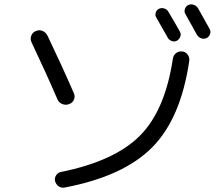

<svg xmlns="http://www.w3.org/2000/svg" viewBox="-20 -845 1040 890"><path d="M235.4 -4.9Q231.4 -18.6 239.7 -31.7Q248 -44.9 262.7 -47.9Q509.8 -97.7 627.4 -214.8Q745.1 -332 781.2 -572.3Q783.2 -587.9 795.4 -598.1Q807.6 -608.4 824.2 -606.4Q839.8 -605.5 849.6 -592.3Q859.4 -579.1 857.4 -563.5Q818.4 -295.9 685.1 -161.6Q551.8 -27.3 279.3 24.4Q264.6 27.3 252 18.6Q239.3 9.8 235.4 -4.9ZM759.8 -792Q801.8 -720.7 814.5 -697.3Q820.3 -686.5 815.4 -674.3Q810.5 -662.1 799.8 -656.2Q789.1 -650.4 776.4 -654.8Q763.7 -659.2 757.8 -669.9Q727.5 -723.6 705.1 -762.7Q698.2 -773.4 701.7 -785.6Q705.1 -797.9 715.8 -803.7Q726.6 -809.6 739.7 -806.2Q752.9 -802.7 759.8 -792ZM851.6 -821.3Q863.3 -827.1 876.5 -823.2Q889.6 -819.3 897.5 -807.6Q916 -775.4 952.1 -710Q958 -699.2 953.6 -687Q949.2 -674.8 938.5 -668.9Q926.8 -663.1 914.1 -667Q901.4 -670.9 893.6 -682.6Q863.3 -736.3 839.8 -779.3Q833 -790 836.9 -802.7Q840.8 -815.4 851.6 -821.3ZM246.1 -384.8Q196.3 -501 126 -649.4Q119.1 -664.1 125 -679.7Q130.9 -695.3 146.5 -701.2Q162.1 -708 177.2 -701.7Q192.4 -695.3 200.2 -679.7Q267.6 -539.1 322.3 -413.1Q329.1 -398.4 322.8 -383.3Q316.4 -368.2 300.3 -362.3Q284.2 -356.4 268.6 -362.8Q252.9 -369.1 246.1 -384.8Z"/></svg>

Font: Rounded Mgen+ 1mn regular
Style: Regular
Weight: 400
Designer: [Source Han Sans]
Ryoko NISHIZUKA  (kana & ideographs); Paul D. Hunt (Latin, Greek & Cyrillic); Wenlong ZHANG  (bopomofo
Version: Version 1.059.20150602